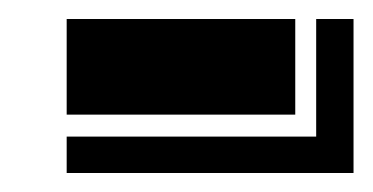

<svg xmlns="http://www.w3.org/2000/svg" viewBox="-20 -350 390 201"><path d="M350.1 -168.9H49.8V-207H311V-330.1H350.1ZM289.1 -230H49.8V-330.1H289.1Z"/></svg>

Font: Laconic
Style: Shadow
Weight: 900
Width: 6
Designer: Robby Woodard
Version: Version 1.000